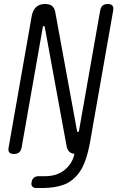

<svg xmlns="http://www.w3.org/2000/svg" viewBox="-20 -760 640 960"><path d="M139 -682Q145 -711 161.5 -725.5Q178 -740 206 -740Q228 -740 240 -730.5Q252 -721 256 -701L365 -106Q365 -103 366.5 -101.5Q368 -100 370 -100Q372 -100 373 -101.5Q374 -103 375 -106L481 -708Q484 -724 493 -732Q502 -740 518.5 -740Q535 -740 542 -732Q549 -724 546 -708L430 -48Q412 51 379 98.5Q346 146 300 163Q254 180 194 180H162Q148 180 141.5 172.5Q135 165 138 151Q140 137 149 129Q158 121 173 121H205Q266 121 305 88Q343 56 352 9Q337 8 328 0Q317 -9 313 -29L204 -624Q203 -627 202 -628.5Q201 -630 199 -630Q197 -630 195.5 -628.5Q194 -627 194 -624L88 -22Q85 -6 75.5 2Q66 10 49.5 10Q33 10 26.5 2Q20 -6 23 -22Z"/></svg>

Font: Maple Mono NL ExtraLight
Style: Italic
Weight: 275
Italic angle: -10°
Monospace: yes
Designer: subframe7536
Version: Version 7.000